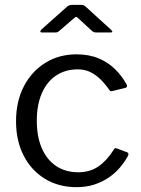

<svg xmlns="http://www.w3.org/2000/svg" viewBox="-20 -765 582 795"><path d="M296.6 -540Q349 -540 388.5 -523.3Q428 -506.6 456.6 -478.4Q485.2 -450.3 504.1 -415.7Q509.7 -403.7 499.2 -401.3L444.1 -387.7Q436.6 -385.3 431.4 -394.5Q411.3 -422.7 391.4 -440.8Q371.6 -459 350 -468.4Q328.4 -477.8 301.6 -477.8Q250.7 -477.8 212.4 -452.3Q174.1 -426.8 153.3 -379Q132.4 -331.3 132.4 -265Q132.4 -198.4 153.5 -150.4Q174.7 -102.4 213.3 -77Q251.9 -51.7 303.9 -51.7Q352.1 -51.7 387.2 -75.6Q422.3 -99.6 451.4 -145.9Q454.1 -150.6 456.7 -151.4Q459.2 -152.2 464.2 -150.2L506.7 -134.3Q514.2 -131.3 510.6 -120.8Q496.5 -94.5 476 -70.7Q455.6 -46.9 429.1 -29Q402.5 -11.1 369.5 -0.5Q336.5 10 296.6 10Q223.1 10 166.4 -24.5Q109.7 -59 78 -120.5Q46.4 -182 46.4 -263Q46.4 -344.6 78.5 -406.9Q110.7 -469.3 167.4 -504.6Q224.1 -540 296.6 -540ZM360.5 -637.3 306.5 -687Q298.7 -695.2 295.7 -695.2Q292.7 -695.2 283.3 -687L225.8 -637.3Q220.2 -632.5 217.2 -631.5Q214.1 -630.5 207.7 -630.5H153.7Q147.6 -630.5 147.1 -634.1Q146.6 -637.6 151.4 -642.7L254 -734.1Q259.5 -739.2 264.6 -742Q269.7 -744.8 278.6 -744.8H317.8Q325.2 -744.8 329.4 -741.5Q333.6 -738.2 337.1 -735.4L438.7 -642.7Q452.1 -630.5 437.4 -630.5H378.8Q373.4 -630.5 369.1 -631.9Q364.8 -633.2 360.5 -637.3Z"/></svg>

Font: Libre Franklin Thin
Style: Regular
Weight: 100
Designer: Pablo Impallari, Rodrigo Fuenzalida, Nhung Nguyen
Foundry: Impallari Type
Version: Version 3.000